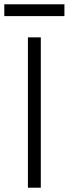

<svg xmlns="http://www.w3.org/2000/svg" viewBox="-40 -874 320 894"><path d="M150 -700V0H90V-700ZM260 -854V-799H-20V-854Z"/></svg>

Font: Pathway Extreme 8pt Thin
Style: Regular
Weight: 100
Designer: Eduardo Rodriguez Tunni
Foundry: Eduardo Rodriguez Tunni
Version: Version 1.000